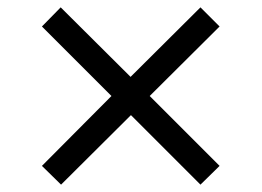

<svg xmlns="http://www.w3.org/2000/svg" viewBox="-20 -547 711 522"><path d="M146 -45 94 -96 283 -286 94 -475 145 -527 335 -338 525 -527 577 -475 387 -286 577 -96 525 -45 336 -234Z"/></svg>

Font: Nunito Sans 7pt SemiExpanded Medium
Style: Regular
Weight: 500
Width: 6
Designer: Vernon Adams
Foundry: Vernon Adams
Version: Version 3.101;gftools[0.9.27]